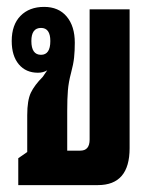

<svg xmlns="http://www.w3.org/2000/svg" viewBox="-20 -537 442 557"><path d="M33 0V-78L59 -96V-203Q59 -246 69.5 -268Q80 -290 104 -314Q112 -326 117 -333Q105 -326 90 -326Q55 -326 34.5 -350.5Q14 -375 14 -418Q14 -465 39.5 -491Q65 -517 108 -517Q150 -517 173.5 -489Q197 -461 197 -413Q197 -390 195 -370.5Q193 -351 186 -325Q179 -299 177 -275Q175 -251 175 -215V-100H213Q240 -100 240 -132V-510H356V-107Q356 0 264 0ZM99 -378Q126 -378 126 -418Q126 -456 99 -456Q71 -456 71 -418Q71 -378 99 -378Z"/></svg>

Font: Noto Sans Thai Looped UI Condensed
Style: Bold
Weight: 700
Width: 3
Designer: Cadson Demak Team
Foundry: Cadson Demak Co., Ltd.
Version: Version 1.000